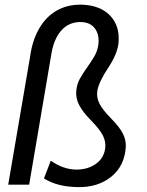

<svg xmlns="http://www.w3.org/2000/svg" viewBox="-20 -779 622 810"><path d="M103 0H14.6L107.4 -542.5Q116.2 -607.9 145 -658.2Q173.8 -708.5 219.2 -734.4Q264.6 -760.3 323.7 -759.3Q401.4 -757.3 443.8 -713.9Q486.3 -670.4 480 -598.1Q475.6 -551.8 436 -492.2Q396.5 -432.6 390.6 -395.5Q386.2 -368.7 399.4 -342.3Q412.6 -315.9 448.2 -279.8Q483.9 -243.7 498 -216.1Q512.2 -188.5 510.7 -159.2Q505.9 -79.1 449.2 -33.4Q392.6 12.2 308.1 10.3Q221.2 9.3 165.5 -26.4L194.3 -101.1Q246.1 -64.5 301.3 -63.5Q350.6 -63.5 384.5 -87.6Q418.5 -111.8 423.8 -153.8Q427.2 -181.6 413.8 -207.8Q400.4 -233.9 364.5 -270.5Q328.6 -307.1 313.7 -336.2Q298.8 -365.2 301.8 -396Q304.2 -424.8 317.9 -448.5Q331.5 -472.2 347.4 -494.4Q363.3 -516.6 377.2 -539.8Q391.1 -563 395 -591.3Q399.9 -631.3 381.3 -657.7Q362.8 -684.1 323.2 -686Q272 -687.5 238.8 -650.6Q205.6 -613.8 195.3 -543Z"/></svg>

Font: Roboto
Style: Italic
Weight: 400
Italic angle: -12°
Designer: Google
Version: Version 2.134; 2016; ttfautohint (v1.6)